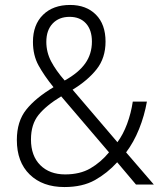

<svg xmlns="http://www.w3.org/2000/svg" viewBox="-20 -745 652 775"><path d="M263 -725Q328 -725 367 -686Q406 -647 406 -577Q406 -511 370 -465.5Q334 -420 273 -383L454 -171Q477 -202 493 -245Q509 -288 516 -335H573Q563 -278 541.5 -224.5Q520 -171 489 -130L601 0H529L453 -90Q413 -46 363 -18Q313 10 240 10Q152 10 100 -40.5Q48 -91 48 -180Q48 -255 86 -302.5Q124 -350 196 -393Q158 -440 135.5 -481Q113 -522 113 -576Q113 -645 153.5 -685Q194 -725 263 -725ZM261 -677Q218 -677 192.5 -650Q167 -623 167 -576Q167 -534 186.5 -497Q206 -460 241 -420Q297 -451 324 -489Q351 -527 351 -577Q351 -624 327 -650.5Q303 -677 261 -677ZM227 -356Q166 -319 135.5 -281Q105 -243 105 -182Q105 -116 142.5 -78.5Q180 -41 243 -41Q303 -41 345 -65.5Q387 -90 420 -130Z"/></svg>

Font: Noto Sans Kannada SemiCondensed Light
Style: Regular
Weight: 300
Width: 4
Designer: Jelle Bosma - Monotype Design Team
Foundry: Monotype Imaging Inc.
Version: Version 2.005; ttfautohint (v1.8.4.7-5d5b)